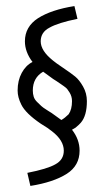

<svg xmlns="http://www.w3.org/2000/svg" viewBox="-20 -558 368 632"><path d="M87 -354Q62 -387 62 -422Q62 -470 105 -498Q149 -526 225 -538L235 -496Q171 -483 143 -467Q114 -452 114 -422Q114 -391 154 -359Q162 -352 188 -334.5Q214 -317 227.5 -306Q241 -295 253.5 -273Q266 -251 266 -225Q266 -177 246 -154Q241 -148 229 -138L217 -131Q242 -99 242 -62Q242 -13 200 14Q156 42 80 54L70 11Q136 -2 162 -17Q190 -32 190 -62Q190 -96 151 -126Q139 -136 114 -151Q64 -185 50 -214Q38 -238 38 -260Q38 -293 51.5 -318Q65 -343 87 -354ZM122 -322Q88 -302 88 -260Q88 -249 91 -239.5Q94 -230 103 -221.5Q112 -213 116 -209Q120 -205 134 -196Q148 -187 150 -186Q173 -170 182 -163Q194 -170 206 -182Q217 -198 217 -225Q217 -233 215 -240Q213 -247 209 -253.5Q205 -260 201.5 -264.5Q198 -269 190 -274.5Q182 -280 178.5 -282.5Q175 -285 166 -291Q157 -297 155 -298Q130 -316 122 -322Z"/></svg>

Font: Bhavuka
Style: Regular
Weight: 400
Version: 2.94.0; ttfautohint (v1.2) -l 7 -r 28 -G 50 -x 13 -D deva -f